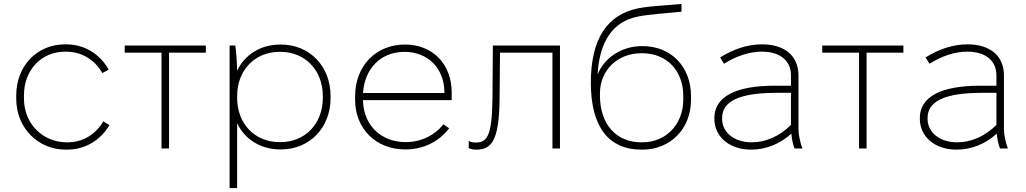

<svg xmlns="http://www.w3.org/2000/svg" viewBox="-20 -750 5185 970"><path d="M313 6H318C411 6 488 -42 533 -118L502 -137C463 -71 400 -31 320 -31H317C196 -31 101 -125 101 -252V-268C101 -397 189 -489 310 -489H313C392 -489 458 -449 497 -381L529 -398C486 -476 408 -526 314 -526H309C167 -526 62 -417 62 -268V-252C62 -104 171 6 313 6Z M796 0H834V-484H1020V-520H610V-484H796Z M1140 200H1178V-127C1217 -46 1297 5 1396 5H1399C1544 5 1650 -104 1650 -255V-265C1650 -416 1544 -525 1399 -525H1396C1297 -525 1217 -474 1178 -393C1177 -442 1173 -492 1169 -520H1140ZM1392 -32C1267 -32 1178 -125 1178 -256V-264C1178 -395 1267 -488 1392 -488H1397C1522 -488 1611 -395 1611 -264V-256C1611 -125 1522 -32 1397 -32Z M2027 5H2028C2116 5 2196 -32 2249 -102L2220 -122C2177 -67 2107 -32 2030 -32H2029C1905 -32 1817 -118 1814 -240V-244H2262V-283C2262 -426 2166 -525 2026 -525C1879 -525 1774 -417 1774 -263V-246C1774 -100 1879 5 2027 5ZM1814 -280C1822 -405 1905 -488 2023 -488H2024C2141 -488 2223 -406 2225 -288V-280Z M2385 6C2459 6 2502 -30 2504 -252L2506 -484H2771V0H2809V-520H2470L2468 -254C2466 -57 2439 -30 2382 -30C2368 -30 2357 -33 2348 -38V-1C2359 3 2370 6 2385 6Z M3221 6H3225C3367 6 3471 -99 3471 -246V-265C3471 -413 3370 -517 3227 -517H3223C3119 -517 3031 -456 2999 -373C3009 -547 3080 -641 3201 -666C3266 -679 3352 -683 3423 -691V-730C3356 -723 3272 -721 3204 -708C3043 -675 2965 -548 2965 -332C2965 -110 3054 6 3221 6ZM3220 -31C3092 -31 3011 -123 3011 -268V-278C3011 -394 3098 -481 3220 -481H3224C3350 -481 3432 -392 3432 -265V-247C3432 -122 3345 -31 3225 -31Z M3775 6C3848 6 3920 -22 3978 -75C3980 -48 3986 -20 3994 0H4034C4023 -28 4014 -69 4014 -98V-369C4014 -467 3945 -526 3830 -526C3758 -526 3688 -503 3618 -460L3638 -428C3702 -468 3767 -489 3828 -489H3829C3921 -489 3976 -444 3976 -369V-317H3894C3693 -317 3589 -260 3589 -153V-151C3589 -59 3665 6 3775 6ZM3777 -31C3689 -31 3628 -81 3628 -151V-153C3628 -240 3717 -281 3905 -281H3976V-119C3920 -63 3851 -31 3777 -31Z M4320 0H4358V-484H4544V-520H4134V-484H4320Z M4813 6C4886 6 4958 -22 5016 -75C5018 -48 5024 -20 5032 0H5072C5061 -28 5052 -69 5052 -98V-369C5052 -467 4983 -526 4868 -526C4796 -526 4726 -503 4656 -460L4676 -428C4740 -468 4805 -489 4866 -489H4867C4959 -489 5014 -444 5014 -369V-317H4932C4731 -317 4627 -260 4627 -153V-151C4627 -59 4703 6 4813 6ZM4815 -31C4727 -31 4666 -81 4666 -151V-153C4666 -240 4755 -281 4943 -281H5014V-119C4958 -63 4889 -31 4815 -31Z"/></svg>

Font: Fixel Display ExtraLight
Style: Regular
Weight: 200
Designer: AlfaBravo + MacPaw
Foundry: Kyrylo Tkachov, Marchela Mozhyna, Serhii Makarenko, Maria Weinstein, Zakhar Kryvoshyya
Version: Version 1.211